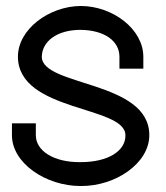

<svg xmlns="http://www.w3.org/2000/svg" viewBox="-20 -603 555 643"><path d="M460 -413V-373H380V-413C380 -465 331 -502 250 -503C170 -503 121 -464 120 -413C120 -313 481 -334 480 -150C480 -57 368 21 250 20C133 20 20 -57 20 -150V-190H100V-150C100 -99 158 -59 250 -60C343 -60 401 -98 400 -150C400 -250 41 -227 40 -413C40 -505 144 -582 250 -583C358 -583 460 -505 460 -413Z"/></svg>

Font: Nordica Plus
Style: NordicaClassicLight
Weight: 300
Version: Version 1.01